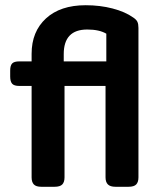

<svg xmlns="http://www.w3.org/2000/svg" viewBox="-20 -715 609 735"><path d="M101 -36V-386H54Q34 -386 26.5 -394.5Q19 -403 19 -422V-445Q19 -464 26.5 -472Q34 -480 54 -480H101V-509Q101 -594 156 -644.5Q211 -695 308 -695Q363 -695 411 -682.5Q459 -670 490 -648Q502 -640 506 -631.5Q510 -623 510 -608V-36Q510 -18 501.5 -9Q493 0 472 0H422Q402 0 393 -9Q384 -18 384 -36V-386H227V-36Q227 -18 218.5 -9Q210 0 189 0H138Q118 0 109.5 -9Q101 -18 101 -36ZM387 -480V-586Q360 -602 314 -602Q224 -602 224 -508V-480Z"/></svg>

Font: Mitr
Style: Regular
Weight: 400
Designer: Thanarat Vachiruckul
Foundry: Cadson Demak
Version: Version 1.002